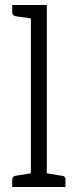

<svg xmlns="http://www.w3.org/2000/svg" viewBox="-20 -751 303 771"><path d="M230 -45Q243 -44 243 -29V0H29V-29Q29 -43 42 -45L104 -55V-677L42 -686Q29 -689 29 -702V-731H168V-55Z"/></svg>

Font: Aleo Light
Style: Regular
Weight: 300
Designer: Alessio Laiso
Foundry: Alessio Laiso
Version: Version 2.000